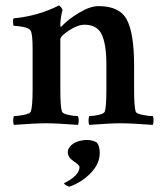

<svg xmlns="http://www.w3.org/2000/svg" viewBox="-20 -454 592 704"><path d="M282.2 60.5Q310.5 55.7 334 67.4Q345.7 80.1 345.7 106.4Q345.7 146.5 312.5 180.7Q279.3 214.8 234.4 230.5Q228.5 229.5 221.7 225.1Q214.8 220.7 214.8 217.8Q271.5 189.5 271.5 158.2Q271.5 151.4 250 137.2Q228.5 123 228.5 103.5Q228.5 90.8 241.7 78.1Q254.9 65.4 282.2 60.5ZM341.8 -431.6Q418.9 -431.6 445.3 -381.3Q471.7 -331.1 471.7 -212.9V-127Q471.7 -62.5 477.5 -44.9Q480.5 -37.1 502.9 -32.7Q525.4 -28.3 540 -28.3Q543 -24.4 543 -12.7Q543 -1 540 3.9Q461.9 -2 420.9 -2Q385.7 -2 307.6 3.9Q304.7 0 304.7 -11.7Q304.7 -23.4 307.6 -28.3Q321.3 -28.3 341.3 -32.7Q361.3 -37.1 364.3 -44.9Q370.1 -62.5 370.1 -127V-214.8Q370.1 -292 353 -327.6Q335.9 -363.3 290 -363.3Q264.6 -363.3 232.9 -342.3Q201.2 -321.3 201.2 -309.6V-127Q201.2 -62.5 207 -44.9Q210 -37.1 231 -32.7Q252 -28.3 265.6 -28.3Q268.6 -23.4 268.6 -11.7Q268.6 0 265.6 3.9Q187.5 -2 149.4 -2Q109.4 -2 31.2 3.9Q28.3 0 28.3 -11.7Q28.3 -23.4 31.2 -28.3Q44.9 -28.3 67.4 -32.7Q89.8 -37.1 92.8 -44.9Q99.6 -62.5 99.6 -127V-275.4Q99.6 -327.1 92.8 -340.8Q87.9 -350.6 65.9 -355Q43.9 -359.4 30.3 -359.4Q28.3 -361.3 27.8 -373Q27.3 -384.8 30.3 -386.7Q120.1 -395.5 195.3 -433.6Q199.2 -433.6 204.1 -427.2Q209 -420.9 209 -417Q201.2 -385.7 201.2 -361.3Q201.2 -355.5 203.1 -355.5Q204.1 -355.5 208 -359.4Q229.5 -382.8 270 -407.2Q310.5 -431.6 341.8 -431.6Z"/></svg>

Font: Crimson
Style: Semibold
Weight: 600
Version: Version 0.8